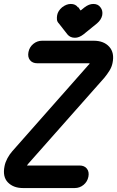

<svg xmlns="http://www.w3.org/2000/svg" viewBox="-40 -941 592 971"><path d="M258 -822Q249 -831 248 -842Q247 -853 249 -864Q253 -886 274 -904Q296 -921 318 -921Q342 -921 354 -904L355 -905Q360 -900 361.5 -896.5Q363 -893 368 -888L389 -905L388 -904Q410 -921 432 -921Q456 -921 468 -904Q481 -888 477 -864Q472 -841 451 -823L382 -767Q360 -750 339 -750Q315 -750 301 -767ZM149 -621Q124 -621 111.5 -637Q99 -653 104 -678Q109 -703 128.5 -719Q148 -735 173 -735H434Q485 -735 512.5 -704.5Q540 -674 529 -622Q525 -602 513.5 -583.5Q502 -565 488 -548L103 -113Q101 -111 100.5 -110Q100 -109 99 -108L100 -109Q96 -103 96 -103Q97 -103 97.5 -103.5Q98 -104 100 -104H362Q387 -104 399.5 -88Q412 -72 407 -47Q402 -22 382.5 -6Q363 10 338 10H76Q28 10 0 -18.5Q-28 -47 -17 -101Q-13 -121 -2.5 -140.5Q8 -160 22 -176L407 -612Q413 -616 413 -621Z"/></svg>

Font: VDS
Style: Bold Italic
Weight: 700
Designer: artmaker
Foundry: artmaker
Version: Version 1.000 2009 initial release